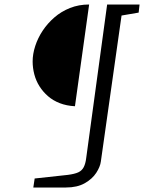

<svg xmlns="http://www.w3.org/2000/svg" viewBox="-20 -668 655 853"><path d="M128 165 134 125 281 109Q312 105 328 97.5Q344 90 352 74.5Q360 59 363 34L456 -648H600L596 -612L520 -599L428 50Q425 73 407.5 100Q390 127 356.5 146Q323 165 273 165ZM313 -196Q276 -198 246 -209.5Q216 -221 193.5 -240.5Q171 -260 155.5 -284.5Q140 -309 132.5 -337.5Q125 -366 125 -395Q125 -428 136.5 -463.5Q148 -499 169.5 -531.5Q191 -564 221.5 -590.5Q252 -617 291 -632.5Q330 -648 376 -648Z"/></svg>

Font: Faustina Light
Style: Italic
Weight: 300
Italic angle: -8°
Designer: Alfonso Garcia
Foundry: http://www.omnibus-type.com
Version: Version 1.200